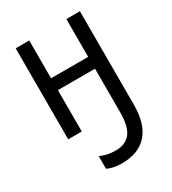

<svg xmlns="http://www.w3.org/2000/svg" viewBox="-189 -637 878 981"><g transform="rotate(-30 250.0 -146.5)"><path d="M153 227V152Q193 171 243 171Q302 171 331 134Q360 97 360 11V-244H141V0H61V-537H141V-314H360V-537H440V14Q440 129 388 186.5Q336 244 238 244Q189 244 153 227Z"/></g></svg>

Font: Noto Sans Mono UI Cond
Style: Regular
Weight: 400
Width: 3
Monospace: yes
Designer: Monotype Design team
Foundry: Monotype Imaging Inc.
Version: Version 1.000